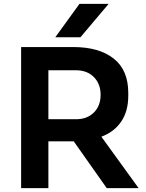

<svg xmlns="http://www.w3.org/2000/svg" viewBox="-20 -980 760 1000"><path d="M90 -735H361Q496 -735 572 -675Q648 -615 648 -497V-481Q648 -401 611.5 -347Q575 -293 508 -268L702 0H536L364 -244H361H232V0H90ZM376 -359Q434 -359 469 -394Q504 -429 504 -486Q504 -543 469 -578.5Q434 -614 376 -614H232V-359ZM394 -960H546L399 -786H268Z"/></svg>

Font: Sora-SIA SemiBold
Style: Regular
Weight: 600
Designer: Jonathan Barnbrook, Julián Moncada
Foundry: Barnbrook Fonts
Version: Version 2.000